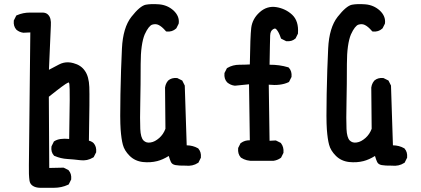

<svg xmlns="http://www.w3.org/2000/svg" viewBox="-20 -770 2040 931"><path d="M173.8 140.6Q152.8 140.1 139.2 131.3Q125.5 122.6 123 105.5Q119.1 78.6 120.1 30.3Q121.1 -17.1 127 -612.8L94.2 -611.3H93.3H92.8Q74.2 -613.8 60.1 -625.5L59.6 -626L59.1 -626.5Q44.4 -643.1 46.9 -668.9V-670.9L47.9 -672.4L57.6 -691.9L59.1 -694.8L62.5 -696.3Q91.8 -709 125 -709H187.5Q202.6 -708.5 211.9 -700Q221.2 -691.4 224.6 -677.7Q228 -664.1 226.6 -646L217.3 -431.6Q242.7 -444.8 265.6 -457Q276.4 -462.9 288.1 -465.6Q299.8 -468.3 311.8 -467.8Q323.7 -467.3 335.9 -463.9Q354.5 -459 368.7 -449.5Q382.8 -439.9 392.1 -425.8Q411.1 -398.9 413.1 -347.7Q415 -299.8 411.1 -87.9Q414.1 -87.4 417 -86.2Q419.9 -85 422.6 -83.7Q425.3 -82.5 428 -80.8Q430.7 -79.1 433.1 -76.7L433.6 -76.2L434.1 -75.7Q448.7 -59.1 446.3 -33.2V-31.2L445.3 -29.8L435.5 -10.3L434.1 -7.8L431.6 -6.3Q403.3 11.2 369.1 6.8Q337.9 2.9 307.1 1Q290.5 0 275.1 -3.7Q259.8 -7.3 245.1 -13.7L243.2 -14.2L241.7 -15.6Q226.1 -32.7 229.5 -59.1L230 -60.5L230.5 -62L240.2 -81.5L241.2 -84L243.7 -85.4Q267.6 -101.1 315.4 -96.2Q320.3 -341.3 316.4 -361.3Q316.4 -363.3 315.9 -364.7Q315.4 -366.2 314.9 -367.2Q314 -370.1 313.5 -370.4Q313 -370.6 309.6 -369.1Q295.4 -363.8 216.8 -300.8L218.8 44.4L285.6 43H288.1L290.5 43.9L310.1 53.7L312 54.7L313 56.2Q327.6 72.8 325.2 98.6V100.6L324.2 102.1L314.5 121.6L313 124.5L309.6 126Q278.3 140.6 241.7 140.6Z M879.4 33.2Q847.7 33.7 830.8 30.5Q814 27.3 808.6 15.1Q803.7 4.9 798.3 -13.7Q769 4.4 742.2 11.2Q709.5 19.5 672.9 15.6Q634.3 11.2 608.4 -14.6Q583 -40 575.7 -68.4Q568.4 -95.2 564.9 -142.6Q561.5 -189 564 -313Q566.4 -437 571.3 -535.2Q576.2 -636.2 617.2 -688.5Q658.7 -741.2 686.5 -747.1Q712.4 -752 751.5 -749Q792 -745.6 821.3 -719.2Q851.1 -691.4 846.7 -656.7L846.2 -655.3L845.7 -653.8L835.9 -634.3L835 -632.8L833.5 -631.3Q814.9 -614.7 789.1 -617.2L785.2 -617.7L782.7 -620.6Q764.6 -641.6 749 -648.9Q735.4 -655.8 717.8 -650.4Q710 -647.9 700.7 -636.2Q691.4 -624.5 681.6 -603Q672.4 -581.1 667.2 -544.9Q662.1 -508.8 662.1 -459.5Q662.1 -358.4 660.2 -273.9Q658.2 -189.5 660.2 -144.5Q662.1 -103 675.8 -88.9Q689 -75.7 709.5 -79.1Q720.7 -80.6 731.2 -86.2Q741.7 -91.8 752.4 -101.1Q762.2 -109.9 769.8 -121.1Q777.3 -132.3 782.2 -145.5L780.3 -344.7V-345.2V-345.7Q781.2 -352.1 783 -357.7Q784.7 -363.3 787.6 -368.4Q790.5 -373.5 794.4 -378.4L794.9 -378.9L795.4 -379.4Q812 -394 837.9 -391.6H839.8L841.3 -390.6L860.8 -380.9L863.8 -379.4L865.2 -376.5L875 -356.9L876 -355V-353L885.3 -65.4Q915.5 -64.9 939.5 -51.3L940.9 -50.8L941.9 -49.3Q956.5 -32.7 954.1 -6.8V-4.9L953.1 -3.4L943.4 16.1L942.4 18.6L939.9 20Q914.1 37.1 879.4 33.2Z M1209.5 9.8Q1174.8 11.7 1148.9 -5.4L1147.9 -6.3L1147 -7.3Q1132.3 -23.9 1134.8 -50.8V-52.7L1135.7 -54.2L1145.5 -73.7L1146.5 -75.7L1148.9 -77.1Q1167 -90.3 1191.4 -89.8L1187.5 -361.3L1120.1 -354.5H1119.1H1118.2Q1097.7 -356.9 1081.5 -370.6L1081.1 -371.1L1080.6 -371.6Q1065.9 -388.2 1068.4 -414.1V-416L1069.3 -417.5L1079.1 -437L1080.6 -439.5L1083 -440.9Q1108.9 -456.1 1141.6 -456.1Q1167 -456.1 1191.4 -457.5Q1192.4 -526.9 1194.1 -570.8Q1195.8 -614.7 1198.2 -634.8Q1203.6 -678.7 1238.8 -710.4Q1274.4 -742.7 1320.3 -735.4Q1364.7 -728 1396.5 -698.7Q1429.2 -668 1424.8 -608.9V-606.9L1423.8 -605L1414.1 -585.4L1413.1 -583.5L1411.6 -582.5Q1395 -567.9 1369.1 -570.3H1367.2L1365.7 -571.3L1346.2 -581.1L1342.8 -583L1341.3 -586.9Q1332 -614.3 1320.8 -627Q1316.9 -631.3 1313.5 -631.6Q1310.1 -631.8 1303.7 -627.9Q1297.4 -624 1293.9 -616.7Q1290.5 -609.4 1290 -598.1Q1289.6 -585.9 1288.8 -549.8Q1288.1 -513.7 1287.1 -456.1Q1335 -456.5 1377 -443.8L1379.4 -442.9L1381.3 -440.9Q1396 -424.3 1393.6 -398.4V-396.5L1392.6 -395L1382.8 -375.5L1381.3 -372.6L1378.4 -371.1Q1359.9 -362.3 1335.9 -359.4Q1312 -356.4 1283.2 -359.4L1287.1 -87.4L1314.9 -88.9H1317.4L1319.8 -87.9L1339.4 -78.1L1341.3 -77.1L1342.8 -75.2Q1356.9 -56.6 1354.5 -30.3V-28.3L1353.5 -26.9L1343.8 -7.3L1342.8 -5.4L1340.8 -3.9Q1324.7 7.3 1305.7 9.8H1305.2H1304.7Z M1879.4 33.2Q1847.7 33.7 1830.8 30.5Q1814 27.3 1808.6 15.1Q1803.7 4.9 1798.3 -13.7Q1769 4.4 1742.2 11.2Q1709.5 19.5 1672.9 15.6Q1634.3 11.2 1608.4 -14.6Q1583 -40 1575.7 -68.4Q1568.4 -95.2 1564.9 -142.6Q1561.5 -189 1564 -313Q1566.4 -437 1571.3 -535.2Q1576.2 -636.2 1617.2 -688.5Q1658.7 -741.2 1686.5 -747.1Q1712.4 -752 1751.5 -749Q1792 -745.6 1821.3 -719.2Q1851.1 -691.4 1846.7 -656.7L1846.2 -655.3L1845.7 -653.8L1835.9 -634.3L1835 -632.8L1833.5 -631.3Q1814.9 -614.7 1789.1 -617.2L1785.2 -617.7L1782.7 -620.6Q1764.6 -641.6 1749 -648.9Q1735.4 -655.8 1717.8 -650.4Q1710 -647.9 1700.7 -636.2Q1691.4 -624.5 1681.6 -603Q1672.4 -581.1 1667.2 -544.9Q1662.1 -508.8 1662.1 -459.5Q1662.1 -358.4 1660.2 -273.9Q1658.2 -189.5 1660.2 -144.5Q1662.1 -103 1675.8 -88.9Q1689 -75.7 1709.5 -79.1Q1720.7 -80.6 1731.2 -86.2Q1741.7 -91.8 1752.4 -101.1Q1762.2 -109.9 1769.8 -121.1Q1777.3 -132.3 1782.2 -145.5L1780.3 -344.7V-345.2V-345.7Q1781.2 -352.1 1783 -357.7Q1784.7 -363.3 1787.6 -368.4Q1790.5 -373.5 1794.4 -378.4L1794.9 -378.9L1795.4 -379.4Q1812 -394 1837.9 -391.6H1839.8L1841.3 -390.6L1860.8 -380.9L1863.8 -379.4L1865.2 -376.5L1875 -356.9L1876 -355V-353L1885.3 -65.4Q1915.5 -64.9 1939.5 -51.3L1940.9 -50.8L1941.9 -49.3Q1956.5 -32.7 1954.1 -6.8V-4.9L1953.1 -3.4L1943.4 16.1L1942.4 18.6L1939.9 20Q1914.1 37.1 1879.4 33.2Z"/></svg>

Font: NaikaiFont
Style: Bold
Weight: 700
Version: Version 1.89